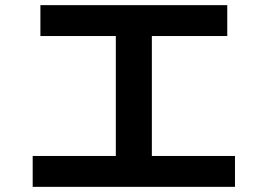

<svg xmlns="http://www.w3.org/2000/svg" viewBox="-20 -733 1040 746"><path d="M137 -713H863V-593H570V-127H893V-7H107V-127H430V-593H137Z"/></svg>

Font: Mplus 1p Bold
Style: Bold
Weight: 700
Version: Version 1.061